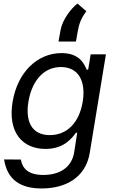

<svg xmlns="http://www.w3.org/2000/svg" viewBox="-20 -854 652 1090"><path d="M216.6 215.9C350.9 215.9 465.9 155.2 489.3 14.9L581.3 -545.5H494.7L480.5 -458.5H472.3C458.8 -488.3 434.3 -552.6 329.2 -552.6C192.8 -552.6 79.5 -444.6 51.5 -275.9C23.1 -104 106.2 -8.5 238.3 -8.5C343 -8.5 388.1 -69.2 411.2 -100.5H418.3L401.3 9.2C387.4 100.1 314.3 139.2 226.2 139.2C138.1 139.2 107.2 100.9 98.4 51.8L3.2 51.1C21 165.5 94.5 215.9 216.6 215.9ZM141.3 -276.6C159.4 -386 221.6 -473.4 326 -473.4C425.8 -473.4 468.4 -392.8 449.6 -276.6C430 -158 361.2 -87 262.4 -87C158.7 -87 123.2 -166.9 141.3 -276.6ZM312.1 -618.3H411.2L421.5 -676.5C428.6 -719.1 441.1 -751.4 470.2 -790.1L420.1 -833.8C383.9 -806.8 333.5 -741.8 323.5 -681.1Z"/></svg>

Font: Margiela Sans Text
Style: Italic
Weight: 400
Italic angle: -9.39999°
Designer: Stefan Endress, Andreas Faust
Version: Version 1.100;FEAKit 1.0